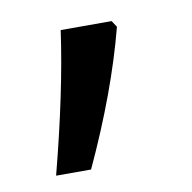

<svg xmlns="http://www.w3.org/2000/svg" viewBox="-43 -159 330 330"><g transform="rotate(-10 122.5 6.5)"><path d="M30.8 128.9Q67.4 -11.7 82 -116.2H170.9L178.2 -105Q149.9 3.9 91.8 128.9Z"/></g></svg>

Font: OpenSans-Regular
Style: Regular
Weight: 400
Foundry: Ascender Corporation
Version: Version 1.10